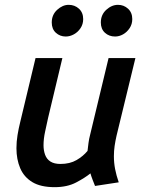

<svg xmlns="http://www.w3.org/2000/svg" viewBox="-20 -762 600 794"><path d="M206 12Q148 12 113.5 -9Q79 -30 63.5 -66.5Q48 -103 48 -149Q48 -176 52.5 -203.5Q57 -231 64 -259L127 -522H238L179 -275Q173 -247 166.5 -217.5Q160 -188 160 -161Q160 -140 166.5 -122Q173 -104 188.5 -94Q204 -84 230 -84Q269 -84 296.5 -100Q324 -116 342 -138Q344 -155 346 -171Q348 -187 353 -206L429 -522H540L462 -201Q457 -179 454 -158.5Q451 -138 451 -116Q451 -89 456 -63Q461 -37 471 -8L373 7Q369 -3 363 -18.5Q357 -34 354 -45Q332 -27 295 -7.5Q258 12 206 12ZM252 -611Q228 -611 211 -626.5Q194 -642 194 -669Q194 -701 216.5 -721.5Q239 -742 264 -742Q289 -742 306.5 -726Q324 -710 324 -683Q324 -662 313 -645.5Q302 -629 285.5 -620Q269 -611 252 -611ZM456 -611Q431 -611 414 -626.5Q397 -642 397 -669Q397 -701 419.5 -721.5Q442 -742 468 -742Q492 -742 509.5 -726Q527 -710 527 -683Q527 -662 516 -645.5Q505 -629 489 -620Q473 -611 456 -611Z"/></svg>

Font: Ubuntu Sans Mono Medium
Style: Italic
Weight: 500
Italic angle: -13.5°
Monospace: yes
Designer: Dalton Maag Ltd
Foundry: Dalton Maag Ltd
Version: Version 1.006